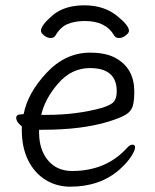

<svg xmlns="http://www.w3.org/2000/svg" viewBox="-20 -684 583 722"><path d="M134 -568Q134 -589 178 -626.5Q222 -664 297.5 -664Q373 -664 423 -622Q465 -588 465 -568Q465 -560 452.5 -550.5Q440 -541 427.5 -541Q415 -541 409 -551Q378 -605 299 -605Q261 -605 234 -593.5Q207 -582 189 -551Q183 -541 170.5 -541Q158 -541 146 -550.5Q134 -560 134 -568ZM60 -254 69 -255Q84 -334 155 -410Q226 -486 319 -486Q381 -486 418 -464Q485 -425 485 -340Q485 -306 479.5 -286Q474 -266 454 -253.5Q434 -241 389 -227Q289 -196 140 -196H127V-186Q127 -121 160.5 -81Q194 -41 251 -41Q377 -41 455 -125Q468 -140 478 -140Q488 -140 488 -129.5Q488 -119 473.5 -96Q459 -73 429 -46Q356 18 244 18Q193 18 151.5 -7.5Q110 -33 86 -81Q62 -129 62 -195V-209Q41 -225 41 -241Q41 -254 60 -254ZM155 -252Q267 -252 362 -278Q398 -289 408.5 -302Q419 -315 419 -341Q419 -428 318 -428Q249 -428 199 -370.5Q149 -313 135 -252Z"/></svg>

Font: LXGW WenKai
Style: Regular
Weight: 400
Designer: LXGW / Fontworks Inc.
Foundry: LXGW / Fontworks Inc.
Version: Version 1.520; June 14, 2025